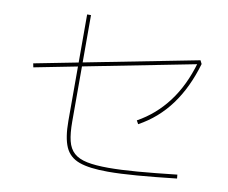

<svg xmlns="http://www.w3.org/2000/svg" viewBox="-83 -874 1165 981"><g transform="rotate(10 500.0 -383.5)"><path d="M535 3Q439 3 386.5 -16Q334 -35 313 -83Q292 -131 292 -218V-770H312V-218Q312 -157 321.5 -118Q331 -79 355.5 -57Q380 -35 423.5 -26Q467 -17 535 -17Q599 -17 685.5 -24Q772 -31 888 -44L890 -24Q774 -11 686.5 -4Q599 3 535 3ZM646 -263 636 -281Q728 -332 792.5 -417.5Q857 -503 892 -625L899 -619L68 -456L64 -476L903 -640L912 -622Q875 -495 809 -405.5Q743 -316 646 -263Z"/></g></svg>

Font: Murecho Thin
Style: Regular
Weight: 100
Designer: Neil Summerour
Foundry: Positype
Version: Version 1.010